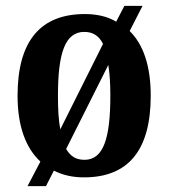

<svg xmlns="http://www.w3.org/2000/svg" viewBox="-20 -596 576 656"><path d="M118 -44 74 40H137L164 -13C194 2 227 10 267 10C417 10 495 -81 495 -269C495 -372 469 -445 423 -490L467 -576H405L377 -522C347 -540 310 -548 270 -548C119 -548 40 -457 40 -269C40 -165 68 -90 118 -44ZM332 -446 186 -154C180 -185 178 -224 178 -269C178 -414 202 -487 268 -487C297 -487 318 -474 332 -446ZM269 -50C239 -50 221 -62 206 -87L350 -374C355 -344 357 -310 357 -269C357 -125 334 -50 269 -50Z"/></svg>

Font: Noto Serif Thai Condensed
Style: Bold
Weight: 700
Width: 3
Designer: Monotype Design Team
Foundry: Monotype Imaging Inc.
Version: Version 2.002